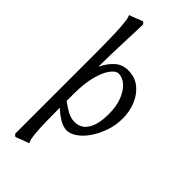

<svg xmlns="http://www.w3.org/2000/svg" viewBox="-300 -778 1078 1078"><g transform="rotate(45 239.5 -239.0)"><path d="M258 15Q244 15 223.5 7.5Q203 0 173.5 -22Q144 -44 102 -87Q107 -92 104 -99Q101 -106 100.5 -112.5Q100 -119 116 -121Q154 -93 178.5 -77.5Q203 -62 220.5 -56Q238 -50 257 -50Q308 -50 335 -93.5Q362 -137 362 -218Q362 -280 344 -325Q326 -370 298.5 -394Q271 -418 241 -418Q218 -418 195 -386.5Q172 -355 157 -297.5Q142 -240 142 -159Q142 -133 142 -106.5Q142 -80 142 -60.5Q142 -41 142 -35Q142 15 143 65.5Q144 116 148 156Q152 196 162 214Q140 222 121.5 228.5Q103 235 82 244Q77 241 74.5 238.5Q72 236 68 232Q68 213 68 176.5Q68 140 68 95Q68 50 68 3Q68 -44 68 -85Q68 -126 68 -154Q80 -209 95.5 -264.5Q111 -320 133.5 -366.5Q156 -413 188 -441Q220 -469 264 -469Q320 -469 358 -438Q396 -407 415.5 -358.5Q435 -310 435 -256Q435 -203 418.5 -154.5Q402 -106 376 -67.5Q350 -29 318.5 -7Q287 15 258 15ZM68 -157Q68 -177 68 -213.5Q68 -250 68 -288.5Q68 -327 68 -356Q68 -385 68 -389Q68 -426 67.5 -472.5Q67 -519 65.5 -564Q64 -609 60 -644Q56 -679 49 -691Q71 -699 89 -706Q107 -713 128 -722Q134 -720 136 -717Q138 -714 142 -710Q142 -694 140.5 -653.5Q139 -613 137 -559.5Q135 -506 133.5 -449.5Q132 -393 132 -346L142 -319V-162Z"/></g></svg>

Font: ChillKai
Style: Regular
Weight: 400
Designer: ChillType
Foundry: 寒蝉字型
Version: Version 2.000